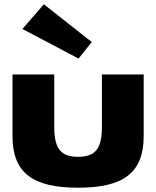

<svg xmlns="http://www.w3.org/2000/svg" viewBox="-20 -860 728 895"><path d="M184.5 -840 84.4 -725 346.2 -587 407.8 -664ZM38.2 -513H232.9V-269C232.9 -168 262.6 -129 344 -129C425.4 -129 455.1 -168 455.1 -269V-513H649.8V-226C649.8 -54 555.2 15 344 15C132.8 15 38.2 -54 38.2 -226Z"/></svg>

Font: Hussar
Style: BdWide
Weight: 700
Foundry: Cannot Into Space Fonts
Version: Version 2.00